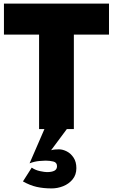

<svg xmlns="http://www.w3.org/2000/svg" viewBox="-20 -720 630 1071"><path d="M233 -12 145 191Q174 180 200.5 178Q227 176 234 176Q257 176 277.5 181Q298 186 298 207Q298 225 283 232.5Q268 240 242 240Q229 240 203 234.5Q177 229 157 215L108 292Q147 314 184.5 322.5Q222 331 268 331Q301 331 332.5 318.5Q364 306 385 280.5Q406 255 406 218Q406 183 390.5 159.5Q375 136 352.5 124.5Q330 113 309 113Q297 113 286 114Q275 115 265 118L358 -7ZM2 -527H198V0H392V-527H588V-700H2Z"/></svg>

Font: Jost ExtraBold
Style: Regular
Weight: 800
Version: Version 3.710